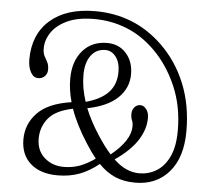

<svg xmlns="http://www.w3.org/2000/svg" viewBox="-55 -835 994 912"><g transform="rotate(5 442.5 -378.5)"><path d="M622 18.5Q568.5 18.5 526.8 0.8Q485 -17 447.5 -55.5Q402 -18.5 355 -1.2Q308 16 252 16Q169.5 16 122.5 -25.5Q75.5 -67 75.5 -140Q75.5 -214 126.8 -267Q178 -320 288 -336Q272 -392.5 272 -447Q272 -529.5 315.5 -580.2Q359 -631 432.5 -631Q488.5 -631 523.2 -592.2Q558 -553.5 558 -492.5Q558 -427 509.5 -380Q461 -333 365 -314Q389.5 -253 432.5 -187.5Q465 -137.5 494.5 -105Q586.5 -179.5 586.5 -246.5Q586.5 -264.5 581.2 -275.8Q576 -287 576 -306Q576 -324.5 587.2 -337.5Q598.5 -350.5 615 -350.5Q631.5 -350.5 643.8 -334.2Q656 -318 656 -293Q656 -238.5 622 -185.8Q588 -133 515.5 -83Q546 -54 576 -40.8Q606 -27.5 637.5 -27.5Q681.5 -27.5 719 -50Q756.5 -72.5 779.5 -120.8Q802.5 -169 802.5 -245.5Q802.5 -361.5 761.5 -456.2Q720.5 -551 653.5 -618Q591 -680 517.2 -709.5Q443.5 -739 362 -739Q284 -739 233.8 -715.8Q183.5 -692.5 158.8 -656Q134 -619.5 134 -579.5Q134 -557 141.2 -543.2Q148.5 -529.5 156 -515.8Q163.5 -502 163.5 -480Q163.5 -461 151.2 -448.5Q139 -436 120 -436Q97.5 -436 84 -460.2Q70.5 -484.5 70.5 -521Q70.5 -640.5 148 -708.5Q225.5 -776.5 363 -776.5Q455 -776.5 535.5 -745Q616 -713.5 684.5 -647.5Q761 -573.5 802.2 -472.2Q843.5 -371 843.5 -246.5Q843.5 -121 783.2 -51.2Q723 18.5 622 18.5ZM333 -470Q333 -409 354.5 -343.5Q425.5 -362.5 461.5 -400.2Q497.5 -438 497.5 -499Q497.5 -543.5 477.2 -570.2Q457 -597 427 -597Q383.5 -597 358.2 -562.8Q333 -528.5 333 -470ZM147.5 -150Q147.5 -93.5 185 -60Q222.5 -26.5 278 -26.5Q317.5 -26.5 352.8 -39.2Q388 -52 426 -79Q403 -107 378 -146.5Q351 -188.5 330.8 -228.2Q310.5 -268 297.5 -305.5Q216.5 -289.5 182 -248Q147.5 -206.5 147.5 -150Z"/></g></svg>

Font: Fraunces 72pt S100 Light
Style: Regular
Weight: 300
Version: Version 1.000; ttfautohint (v1.8.3)